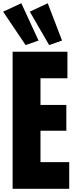

<svg xmlns="http://www.w3.org/2000/svg" viewBox="-41 -1184 473 1204"><path d="M393.1 0H38.1V-859.4H381.8V-693.4H212.9V-525.9H375V-364.3H212.9V-167.5H393.1ZM200.7 -929.7 119.6 -901.4 -21.5 -1110.8 92.8 -1163.6ZM348.1 -929.7 267.1 -901.4 146 -1110.8 258.3 -1163.6Z"/></svg>

Font: Anton
Style: Regular
Weight: 400
Designer: Vernon Adams, Tural Alisoy
Foundry: Vernon Adams
Version: Version 2.300